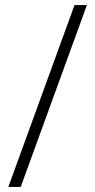

<svg xmlns="http://www.w3.org/2000/svg" viewBox="-20 -740 377 760"><path d="M13 0H62L324 -720H275Z"/></svg>

Font: Aspekta 200
Style: Regular
Weight: 200
Designer: Ivo Dolenc
Version: Version 2.000